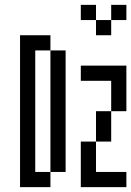

<svg xmlns="http://www.w3.org/2000/svg" viewBox="-20 -770 540 790"><path d="M375 -687.5H312.5V-750H375ZM62.5 -625H187.5V-562.5H125V-62.5H187.5V0H62.5ZM187.5 -562.5H250V-62.5H187.5ZM312.5 -187.5H375V-62.5H500V0H312.5ZM312.5 -500H500V-312.5H437.5V-437.5H312.5ZM375 -312.5H437.5V-187.5H375ZM375 -687.5H437.5V-625H375ZM437.5 -750H500V-687.5H437.5Z"/></svg>

Font: ChillBitmapSE 16px
Style: Regular
Weight: 400
Designer: Designed by Warren2060
Foundry: ChillType
Version: Version 1.000